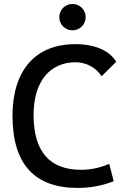

<svg xmlns="http://www.w3.org/2000/svg" viewBox="-20 -922 626 952"><path d="M365.2 9.8C426.8 9.8 486.3 -1 543.9 -23.4L521.5 -109.4C475.6 -89.8 429.7 -80.1 381.8 -80.1C225.6 -80.1 146.5 -170.9 146.5 -352.5C146.5 -519 228.5 -613.3 354.5 -613.3C407.2 -613.3 454.6 -587.9 483.9 -543.9L556.2 -615.7C523.4 -671.4 449.2 -703.1 353.5 -703.1C155.3 -703.1 42 -573.2 42 -347.7C42 -109.4 150.4 9.8 365.2 9.8ZM339.4 -771.5C375.5 -771.5 404.8 -800.8 404.8 -836.9C404.8 -873.5 375.5 -902.3 339.4 -902.3C303.2 -902.3 273.9 -873.5 273.9 -836.9C273.9 -800.8 303.2 -771.5 339.4 -771.5Z"/></svg>

Font: Cascadia Mono NF
Style: Regular
Weight: 400
Monospace: yes
Designer: Aaron Bell
Foundry: Saja Typeworks
Version: Version 2404.023